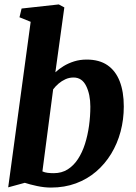

<svg xmlns="http://www.w3.org/2000/svg" viewBox="-20 -837 612 867"><path d="M230 -510.5Q246 -525.5 267.2 -538.5Q288.5 -551.5 314.8 -559.8Q341 -568 371.5 -568Q428 -568 465 -542.8Q502 -517.5 520.5 -470Q539 -422.5 539 -356Q539 -297 524.5 -242.8Q510 -188.5 482 -142.5Q454 -96.5 414 -62.2Q374 -28 322.8 -9Q271.5 10 210 10Q180 10 147.2 3Q114.5 -4 92 -11.5L17 9L118.5 -738.5L68 -759L77.5 -798.5L245.5 -817L270.5 -803.5ZM171.5 -63Q182.5 -58 195.5 -56.5Q208.5 -55 223 -55Q258.5 -55 285.5 -72Q312.5 -89 332 -118.8Q351.5 -148.5 363.8 -187.2Q376 -226 382 -269Q388 -312 388 -355.5Q388 -410 369.2 -448.5Q350.5 -487 312 -487Q292.5 -487 275.5 -479.2Q258.5 -471.5 244.5 -459.5Q230.5 -447.5 220 -433.5Z"/></svg>

Font: Merriweather ExtraBold
Style: Italic
Weight: 800
Italic angle: -7.8°
Version: Version 2.101